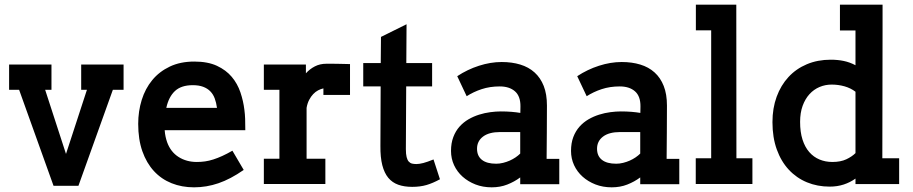

<svg xmlns="http://www.w3.org/2000/svg" viewBox="-20 -780 3869 814"><path d="M458.5 -399.4 312.5 7.8H207L61 -399.4H18.6V-506.3H198.2V-399.4H171.4L259.8 -127.4L348.6 -399.4H324.2V-506.3H503.9V-399.4Z M678.2 -228Q679.2 -213.4 681.9 -200.9Q684.6 -188.5 688.5 -177.2Q703.6 -135.7 737.1 -114.5Q770.5 -93.3 814.5 -93.3Q832 -93.3 849.1 -95.7Q866.2 -98.1 884.5 -104Q902.8 -109.9 922.6 -118.9Q942.4 -127.9 965.3 -141.1L1013.2 -59.6Q957 -20.5 906.2 -3.2Q855.5 14.2 802.7 14.2Q751 14.2 707.5 -3.2Q664.1 -20.5 632.6 -54.7Q601.1 -88.9 583.5 -138.9Q565.9 -189 565.9 -254.9Q565.9 -308.1 580.8 -356.2Q595.7 -404.3 625.5 -440.4Q655.3 -476.6 700 -497.8Q744.6 -519 803.7 -519Q860.8 -519 899.7 -501Q938.5 -482.9 962.6 -454.1Q986.8 -425.3 999.3 -388.4Q1011.7 -351.6 1016.1 -314.5Q1018.6 -295.9 1019.3 -275.9Q1020 -255.9 1020 -228ZM797.4 -418.9Q748.5 -418.9 721.9 -394.3Q695.3 -369.6 685.1 -322.8H899.9Q897 -344.7 890.4 -362.5Q883.8 -380.4 871.6 -392.8Q859.4 -405.3 841.1 -412.1Q822.8 -418.9 797.4 -418.9Z M1351.1 -377.4V-405.3Q1339.8 -402.8 1328.6 -397Q1317.4 -391.1 1307.9 -381.1Q1298.3 -371.1 1290.8 -356.7Q1283.2 -342.3 1279.8 -322.8V-106.9H1359.4V0H1098.6V-106.9H1164.6V-399.4H1098.6V-506.3H1276.9V-469.2Q1293 -487.3 1314.7 -498.5Q1336.4 -509.8 1364.3 -509.8Q1376 -509.8 1387.5 -509.8Q1398.9 -509.8 1410.6 -509.5Q1422.4 -509.3 1435.3 -509Q1448.2 -508.8 1463.9 -508.3V-377.4Z M1727.5 12.2Q1693.8 12.2 1668.5 3.2Q1643.1 -5.9 1626.2 -26.1Q1609.4 -46.4 1600.8 -79.6Q1592.3 -112.8 1592.8 -161.1L1593.8 -413.6H1520V-512.7H1594.2L1595.2 -623.5L1703.6 -677.2L1702.6 -512.7H1812V-413.6H1702.1L1700.7 -147.9Q1700.7 -126.5 1703.9 -114Q1707 -101.6 1712.9 -95Q1718.8 -88.4 1727.1 -86.4Q1735.4 -84.5 1745.1 -84.5Q1757.8 -84.5 1774.7 -88.9Q1791.5 -93.3 1817.9 -104L1845.2 -20Q1814.9 -3.4 1788.1 4.4Q1761.2 12.2 1727.5 12.2Z M2185.5 1V-27.8Q2160.6 -9.3 2130.6 2.4Q2100.6 14.2 2064.5 14.2Q2027.3 14.2 1995.8 2Q1964.4 -10.3 1941.2 -31Q1918 -51.8 1905 -79.8Q1892.1 -107.9 1892.1 -140.1Q1892.1 -173.3 1901.9 -199Q1911.6 -224.6 1928.2 -243.2Q1944.8 -261.7 1966.3 -274.2Q1987.8 -286.6 2011.2 -293.9Q2034.7 -301.3 2058.6 -304.4Q2082.5 -307.6 2103 -307.6Q2127.9 -307.6 2148.4 -305.9Q2168.9 -304.2 2186 -301.3L2186.5 -328.1Q2187 -372.1 2163.3 -392.8Q2139.6 -413.6 2098.6 -413.6Q2057.1 -413.6 2022.2 -402.1Q1987.3 -390.6 1958.5 -372.1L1918.5 -457Q1961.4 -485.4 2010.5 -501.2Q2059.6 -517.1 2106.9 -517.1Q2150.4 -517.1 2185.8 -506.3Q2221.2 -495.6 2246.3 -472.9Q2271.5 -450.2 2285.2 -415.5Q2298.8 -380.9 2298.8 -332.5Q2298.8 -275.9 2298.3 -219.5Q2297.9 -163.1 2297.4 -106.4H2351.1V1ZM2100.6 -220.2Q2053.2 -220.2 2027.8 -200.9Q2002.4 -181.6 2002.4 -149.4Q2002.4 -118.7 2023.2 -102.3Q2043.9 -85.9 2083.5 -85.9Q2098.1 -85.9 2113 -89.6Q2127.9 -93.3 2141.1 -99.1Q2154.3 -105 2165.8 -112.8Q2177.2 -120.6 2185.5 -128.9V-220.2Z M2694.3 1V-27.8Q2669.4 -9.3 2639.4 2.4Q2609.4 14.2 2573.2 14.2Q2536.1 14.2 2504.6 2Q2473.1 -10.3 2450 -31Q2426.8 -51.8 2413.8 -79.8Q2400.9 -107.9 2400.9 -140.1Q2400.9 -173.3 2410.6 -199Q2420.4 -224.6 2437 -243.2Q2453.6 -261.7 2475.1 -274.2Q2496.6 -286.6 2520 -293.9Q2543.5 -301.3 2567.4 -304.4Q2591.3 -307.6 2611.8 -307.6Q2636.7 -307.6 2657.2 -305.9Q2677.7 -304.2 2694.8 -301.3L2695.3 -328.1Q2695.8 -372.1 2672.1 -392.8Q2648.4 -413.6 2607.4 -413.6Q2565.9 -413.6 2531 -402.1Q2496.1 -390.6 2467.3 -372.1L2427.2 -457Q2470.2 -485.4 2519.3 -501.2Q2568.4 -517.1 2615.7 -517.1Q2659.2 -517.1 2694.6 -506.3Q2730 -495.6 2755.1 -472.9Q2780.3 -450.2 2793.9 -415.5Q2807.6 -380.9 2807.6 -332.5Q2807.6 -275.9 2807.1 -219.5Q2806.6 -163.1 2806.2 -106.4H2859.9V1ZM2609.4 -220.2Q2562 -220.2 2536.6 -200.9Q2511.2 -181.6 2511.2 -149.4Q2511.2 -118.7 2532 -102.3Q2552.7 -85.9 2592.3 -85.9Q2606.9 -85.9 2621.8 -89.6Q2636.7 -93.3 2649.9 -99.1Q2663.1 -105 2674.6 -112.8Q2686 -120.6 2694.3 -128.9V-220.2Z M2929.7 0V-108.9H2995.1V-651.4H2930.2V-760.3H3101.6V-745.6L3102.1 -108.9H3169.9V0Z M3606.9 0.5V-22.9Q3584.5 -6.8 3557.1 2.2Q3529.8 11.2 3497.6 11.2Q3445.3 11.2 3401.1 -7.1Q3356.9 -25.4 3324.2 -60.5Q3291.5 -95.7 3273.2 -146.5Q3254.9 -197.3 3254.9 -262.2Q3254.9 -321.3 3272.7 -369.9Q3290.5 -418.5 3322.8 -453.4Q3355 -488.3 3400.6 -507.6Q3446.3 -526.9 3502 -526.9Q3531.7 -526.9 3557.4 -521.5Q3583 -516.1 3606.9 -503.4V-650.9H3541V-760.3H3721.7V-650.9L3720.7 -108.9H3792V0.5ZM3606.9 -391.1Q3586.4 -406.7 3560.1 -414.1Q3533.7 -421.4 3505.9 -421.4Q3478.5 -421.4 3454.3 -411.1Q3430.2 -400.9 3411.9 -380.9Q3393.6 -360.8 3382.8 -331.3Q3372.1 -301.8 3372.1 -263.2Q3372.1 -220.2 3382.3 -188.2Q3392.6 -156.2 3410.9 -135.3Q3429.2 -114.3 3454.3 -103.8Q3479.5 -93.3 3508.8 -93.3Q3543.9 -93.3 3568.1 -104.7Q3592.3 -116.2 3606.9 -130.9Z"/></svg>

Font: Twentytwelve Slab
Style: TwentytwelveSlab
Weight: 700
Designer: Domenico Catapano
Version: Version 1.00 2012